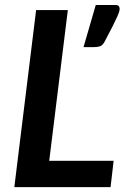

<svg xmlns="http://www.w3.org/2000/svg" viewBox="-20 -764 523 784"><path d="M451 -743.5Q462.5 -743.5 465.5 -738.5Q468.5 -733.5 468.5 -728.5Q468.5 -724 466.8 -717.2Q465 -710.5 458.8 -696.2Q452.5 -682 440.2 -657.5Q428 -633 407 -593.5Q399 -579 388.8 -575.2Q378.5 -571.5 363 -571.5H321L371 -743.5ZM444 -107.5 431.5 0H38.5L127.5 -723H257L181 -107.5Z"/></svg>

Font: Lato 2
Style: Bold Italic
Weight: 700
Italic angle: -7°
Designer: Lukasz Dziedzic with Adam Twardoch and Botio Nikoltchev
Foundry: tyPoland Lukasz Dziedzic
Version: Version 2.015; 2015-08-06; http://www.latofonts.com/